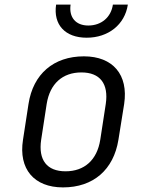

<svg xmlns="http://www.w3.org/2000/svg" viewBox="-20 -805 640 835"><path d="M357 -641C451 -641 523 -698 536 -785H471C463 -730 421 -694 364 -694C309 -694 279 -730 287 -785H224C211 -698 263 -641 357 -641ZM254 10C386 10 474 -67 495 -197L520 -353C539 -480 471 -560 345 -560C213 -560 124 -483 104 -353L80 -197C60 -70 128 10 254 10ZM265 -60C184 -60 146 -109 159 -197L183 -353C197 -441 252 -490 334 -490C415 -490 453 -441 440 -353L416 -197C402 -109 347 -60 265 -60Z"/></svg>

Font: JetBrains Mono Light
Style: Italic
Weight: 336
Italic angle: -9°
Monospace: yes
Designer: Philipp Nurullin, Konstantin Bulenkov
Foundry: JetBrains
Version: Version 2.305